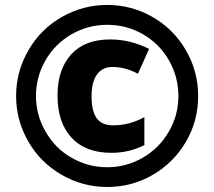

<svg xmlns="http://www.w3.org/2000/svg" viewBox="-20 -744 864 774"><path d="M433.1 -474.1C467.3 -474.1 501.5 -464.8 536.1 -446.8L581.1 -546.9C530.3 -572.3 478 -585 423.8 -585C356 -585 303.7 -564.9 267.1 -524.9C230.5 -484.9 211.9 -429.7 211.9 -358.9C211.9 -285.6 231 -229 269 -188.5C306.6 -147.9 360.4 -127.9 429.2 -127.9C476.6 -127.9 521 -138.2 562 -159.2V-272C522.9 -250 481 -238.8 436 -238.8C377 -238.8 349.1 -273.4 349.1 -356.9C349.1 -433.6 380.4 -474.1 433.1 -474.1ZM44.9 -356.9C44.9 -292.5 61 -231.9 92.8 -175.8C124.5 -119.6 168.5 -74.7 225.6 -41C282.7 -7.3 344.7 9.8 412.1 9.8C479 9.8 540.5 -6.8 596.7 -39.6C652.8 -72.3 697.3 -117.2 730 -173.3C762.7 -229.5 778.8 -290.5 778.8 -356.9C778.8 -424.8 761.7 -486.8 728 -543.9C694.3 -601.1 648.9 -645 592.8 -676.8C536.6 -708.5 476.1 -724.1 412.1 -724.1C346.2 -724.1 285.2 -707.5 228 -674.8C170.9 -642.1 126.5 -597.2 93.8 -540C61 -482.9 44.9 -421.9 44.9 -356.9ZM125 -356.9C125 -408.2 137.7 -456.5 163.6 -501C189 -545.4 224.1 -580.1 268.6 -606C313 -631.3 360.8 -644 412.1 -644C464.4 -644 512.7 -631.3 557.1 -605.5C601.6 -579.6 636.2 -544.4 661.6 -500C686.5 -455.6 699.2 -408.2 699.2 -356.9C699.2 -305.7 686.5 -257.8 660.6 -213.4C634.8 -168.9 600.1 -133.8 555.7 -108.4C511.2 -82.5 463.4 -69.8 412.1 -69.8C360.8 -69.8 313.5 -82.5 269 -107.9C224.6 -132.8 189.9 -168 164.1 -212.9C138.2 -257.3 125 -305.7 125 -356.9Z"/></svg>

Font: Sahel Black
Style: Bold
Weight: 900
Foundry: Saber Rastikerdar (saber.rastikerdar@gmail.com)
Version: Version 3.4.0